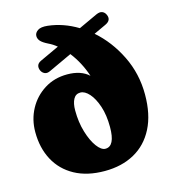

<svg xmlns="http://www.w3.org/2000/svg" viewBox="-114 -850 846 957"><g transform="rotate(-15 309.0 -372.0)"><path d="M126.5 -552Q120 -566.5 123.8 -578.5Q127.5 -590.5 143.5 -598L242.5 -644Q222 -661 200.5 -671Q174 -684 163.2 -696Q152.5 -708 152.5 -722.5Q152.5 -738.5 168.8 -750Q185 -761.5 221 -757.5Q299.5 -748.5 372.5 -704.5L469.5 -749.5Q488.5 -758 500.8 -753Q513 -748 519 -735Q534 -703.5 498.5 -687.5L436 -658.5Q509 -595 554.8 -502Q600.5 -409 600.5 -302Q600.5 -198.5 564.2 -127.8Q528 -57 462.5 -20.8Q397 15.5 309 15.5Q218.5 15.5 154.5 -19.5Q90.5 -54.5 57 -117Q23.5 -179.5 23.5 -261.5Q23.5 -326 52.5 -379.8Q81.5 -433.5 133 -466Q184.5 -498.5 251 -498.5Q322 -498.5 362 -461.5Q337.5 -535 293 -592L172.5 -536Q156.5 -528.5 144.5 -534Q132.5 -539.5 126.5 -552ZM243.5 -314Q243.5 -253.5 258.8 -202.8Q274 -152 296.5 -121.5Q319 -91 340.5 -91Q390 -91 390 -190Q390 -251.5 374.8 -297.2Q359.5 -343 336.8 -368.5Q314 -394 291 -394Q267 -394 255.2 -372.2Q243.5 -350.5 243.5 -314Z"/></g></svg>

Font: Fraunces 9pt S100 Black
Style: Regular
Weight: 900
Version: Version 1.000; ttfautohint (v1.8.3)